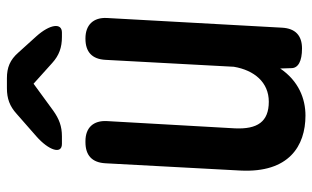

<svg xmlns="http://www.w3.org/2000/svg" viewBox="-194 -661 903 555"><g transform="rotate(-90 257.5 -383.5)"><path d="M362 -530 342 -159C332 -100 297 -58 241 -58C183 -58 161 -91 164 -156L185 -526C187 -565 166 -588 127 -588H124C86 -588 65 -569 63 -530L42 -140C35 0 113 48 201 48C250 48 301 28 337 -25L338 7C338 27 358 38 395 38C432 38 453 19 455 -20L483 -526C485 -565 463 -588 424 -588H423C385 -588 364 -569 362 -530ZM119 -656H141C170 -656 191 -664 215 -681L293 -738L353 -684C375 -664 398 -656 428 -656H441C470 -656 465 -691 430 -730L383 -782C362 -806 340 -815 309 -815H280C250 -815 228 -807 206 -787L141 -730C100 -694 88 -656 119 -656Z"/></g></svg>

Font: 寒蝉团圆体 Round
Style: Regular
Weight: 500
Designer: 寒蝉字型
Version: Version 2.700;Glyphs 3.1.1 (3135)